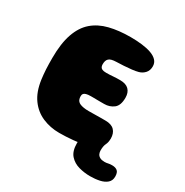

<svg xmlns="http://www.w3.org/2000/svg" viewBox="-176 -771 1015 1056"><g transform="rotate(30 331.0 -243.0)"><path d="M275 23.5Q218 23.5 168.8 2.5Q119.5 -18.5 86.8 -63.5Q54 -108.5 44 -180.5Q42 -195 40.5 -210.8Q39 -226.5 38 -243.5Q37 -260.5 36.8 -278Q36.5 -295.5 36.5 -314.5Q36.5 -407 57.8 -468.2Q79 -529.5 119.8 -564.8Q160.5 -600 219.5 -614.8Q278.5 -629.5 353 -629.5Q391 -629.5 424.8 -625.5Q458.5 -621.5 484 -612.5Q509.5 -603.5 524 -588.2Q538.5 -573 538.5 -550.5Q538.5 -524.5 523.8 -508Q509 -491.5 487.5 -485.5Q471.5 -481 447.2 -478.2Q423 -475.5 398 -474Q373 -472.5 352.5 -472Q335 -471.5 323.5 -468.5Q312 -465.5 305.5 -459.2Q299 -453 296.2 -444Q293.5 -435 293.5 -423.5Q293.5 -414.5 296.5 -407.2Q299.5 -400 308.2 -396Q317 -392 333.5 -392Q345.5 -392 356.5 -392.5Q367.5 -393 378.2 -394Q389 -395 399.8 -395.2Q410.5 -395.5 421 -395.5Q458 -395.5 476.2 -377.2Q494.5 -359 494.5 -326Q494.5 -276.5 469.2 -257.2Q444 -238 410 -238Q397.5 -238 385.8 -238Q374 -238 363.5 -238.2Q353 -238.5 343.2 -238.5Q333.5 -238.5 325.5 -238.5Q306.5 -238.5 295.8 -235.2Q285 -232 280.8 -226.2Q276.5 -220.5 276.5 -211Q276.5 -201.5 278.8 -193.5Q281 -185.5 286.5 -179.5Q292 -173.5 301.2 -169.8Q310.5 -166 323.8 -163.8Q337 -161.5 355.5 -161.5Q374 -161.5 393.8 -162Q413.5 -162.5 431.5 -162.5Q449.5 -162.5 462 -162.5Q500 -162.5 518.5 -143.5Q537 -124.5 537 -90.5Q537 -54 512 -31.2Q487 -8.5 447.2 3.2Q407.5 15 361.8 19.2Q316 23.5 275 23.5ZM540.5 145Q505 145 469.8 135.5Q434.5 126 411.2 100Q388 74 388 23.5Q388 3 395.5 -24.5Q403 -52 418.5 -76.5Q433.5 -100 449.2 -111.8Q465 -123.5 489 -123.5Q516 -123.5 526.2 -112.2Q536.5 -101 536.5 -86.5Q536.5 -67 528.5 -51Q520.5 -35 520.5 -7.5Q520.5 4.5 525.2 14.8Q530 25 541.2 31Q552.5 37 570 37Q582.5 37 592.2 34.5Q602 32 617 32Q638.5 32 650.5 42Q662.5 52 662.5 78Q662.5 103.5 645.5 118.2Q628.5 133 600.8 139Q573 145 540.5 145Z"/></g></svg>

Font: Gluten ExtraBold
Style: Regular
Weight: 800
Designer: Tyler Finck
Foundry: Etcetera Type Company
Version: Version 1.300